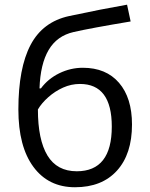

<svg xmlns="http://www.w3.org/2000/svg" viewBox="-20 -786 636 816"><path d="M58.1 -320.8Q58.1 -496.6 109.9 -595Q161.6 -693.4 273.9 -717.8Q413.6 -747.6 520 -766.1L535.2 -694.8Q365.7 -666.5 293 -649.9Q222.2 -633.8 186.8 -573.7Q151.4 -513.7 147.9 -410.2H153.8Q184.1 -451.2 231.9 -474.6Q279.8 -498 332 -498Q430.7 -498 485.8 -434.1Q541 -370.1 541 -256.8Q541 -131.3 477.1 -60.8Q413.1 9.8 298.8 9.8Q186 9.8 122.1 -76.7Q58.1 -163.1 58.1 -320.8ZM306.2 -58.1Q455.1 -58.1 455.1 -248Q455.1 -429.2 319.8 -429.2Q282.7 -429.2 248.3 -413.8Q213.9 -398.4 185.3 -373Q156.7 -347.7 141.1 -320.8Q141.1 -192.4 181.6 -125.2Q222.2 -58.1 306.2 -58.1Z"/></svg>

Font: f06252833
Style: Regular
Weight: 400
Foundry: Ascender Corporation
Version: Version 1.10